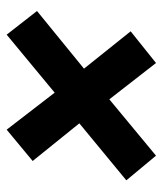

<svg xmlns="http://www.w3.org/2000/svg" viewBox="24 -537 488 576"><g transform="rotate(-90 268.0 -249.0)"><path d="M89 -25 15 -114 186 -255 73 -395 167 -473 278 -329 452 -473 523 -382 350 -241 462 -101 367 -25 258 -165Z"/></g></svg>

Font: Atkinson Hyperlegible Next
Style: Bold Italic
Weight: 700
Italic angle: -12°
Designer: Elliott Scott, Megan Eiswerth, Linus Boman, Theodore Petrosky, Letters from Sweden
Foundry: Applied Design Works, Letters from Sweden
Version: Version 2.001